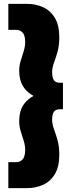

<svg xmlns="http://www.w3.org/2000/svg" viewBox="-20 -760 378 991"><path d="M23 77H60Q78 77 89 69.5Q100 62 105 48Q110 34 110 16Q110 -9 102.5 -33Q95 -57 87 -82.5Q79 -108 79 -136Q79 -160 85 -183Q91 -206 107 -227Q123 -248 153 -265Q123 -282 107 -303Q91 -324 85 -347Q79 -370 79 -393Q79 -421 87 -446.5Q95 -472 102.5 -496.5Q110 -521 110 -545Q110 -564 105 -577.5Q100 -591 89 -598.5Q78 -606 60 -606H23V-740H120Q165 -740 203 -722.5Q241 -705 263.5 -667Q286 -629 286 -568Q286 -525 277 -493Q268 -461 258.5 -436Q249 -411 249 -387Q249 -371 252.5 -358.5Q256 -346 264.5 -339.5Q273 -333 288 -333H305V-196H288Q273 -196 264.5 -189.5Q256 -183 252.5 -171Q249 -159 249 -142Q249 -119 258.5 -93.5Q268 -68 277 -36.5Q286 -5 286 39Q286 100 263.5 138Q241 176 203 193.5Q165 211 120 211H23Z"/></svg>

Font: Georama ExtraCondensed Thin ExtraBold
Style: Regular
Weight: 800
Version: Version 1.001